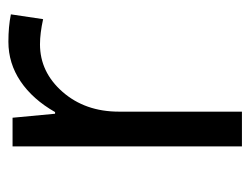

<svg xmlns="http://www.w3.org/2000/svg" viewBox="-88 -496 585 448"><g transform="rotate(-90 204.0 -272.5)"><path d="M330.1 -544.9Q365.7 -544.9 394 -539.1L382.8 -463.9Q349.6 -471.2 324.2 -471.2Q259.3 -471.2 213.1 -418.5Q167 -365.7 167 -287.1V0H85.9V-535.2H152.8L162.1 -436H166Q195.8 -488.3 237.8 -516.6Q279.8 -544.9 330.1 -544.9Z"/></g></svg>

Font: f02537652
Style: Regular
Weight: 400
Foundry: Ascender Corporation
Version: Version 1.10